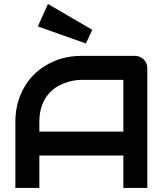

<svg xmlns="http://www.w3.org/2000/svg" viewBox="-20 -928 817 948"><path d="M707.4 0H589.1V-159.9H174.3V0H55.9V-325.7Q55.9 -397 80.4 -457.4Q105 -517.8 148.3 -560.4Q191.6 -603 251.2 -627.5Q310.9 -652 381.7 -652H647.5Q659.9 -652 671 -647Q682.2 -642.1 690.1 -634.2Q698 -626.2 702.7 -615.1Q707.4 -604 707.4 -592.1ZM174.3 -278.2H589.1V-533.7H381.7Q375.7 -533.7 358.7 -532.2Q341.6 -530.7 318.3 -524.3Q295 -517.8 270 -504.7Q245 -491.6 223.5 -468.3Q202 -445 188.1 -410.1Q174.3 -375.2 174.3 -325.7ZM216.8 -908.4 435.6 -780.7 404 -713.4 166.8 -797.5Z"/></svg>

Font: AKL FREE 001
Style: Regular
Weight: 400
Designer: AKL
Foundry: AKL
Version: Version 1.00;August 10, 2024;FontCreator 13.0.0.2630 64-bit